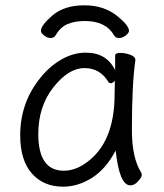

<svg xmlns="http://www.w3.org/2000/svg" viewBox="-20 -684 615 722"><path d="M134 -568Q134 -589 178 -626.5Q222 -664 297.5 -664Q373 -664 423 -622Q465 -588 465 -568Q465 -560 452.5 -550.5Q440 -541 427.5 -541Q415 -541 409 -551Q378 -605 299 -605Q261 -605 234 -593.5Q207 -582 189 -551Q183 -541 170.5 -541Q158 -541 146 -550.5Q134 -560 134 -568ZM470 13Q429 13 415 -118Q378 -48 325.5 -15Q273 18 217 18Q144 18 100 -31.5Q56 -81 56 -175Q56 -300 134 -394Q169 -437 213 -461.5Q257 -486 303 -486Q381 -486 413 -420V-475Q413 -485 432 -485Q451 -485 470 -478Q489 -471 489 -459V-457Q476 -368 476 -195Q476 -90 511 -35Q513 -31 513 -24.5Q513 -18 499.5 -2.5Q486 13 470 13ZM124 -180Q124 -42 220 -42Q264 -42 307 -74Q411 -150 411 -330Q411 -355 412 -380Q403 -371 397 -371Q391 -371 388 -375Q357 -428 297.5 -428Q238 -428 181 -356Q124 -284 124 -180Z"/></svg>

Font: ToneOZ-Pinyin-WenKai-Regular
Style: Regular
Weight: 400
Designer: Fontworks Inc.
Foundry: ToneOZ
Version: Version 0.240331